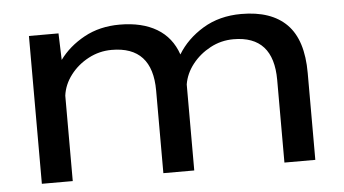

<svg xmlns="http://www.w3.org/2000/svg" viewBox="-42 -580 1159 647"><g transform="rotate(-5 537.5 -256.0)"><path d="M75 0V-500H175L178 -410Q210 -454 262.5 -482.8Q315 -511.5 382.5 -511.5Q458 -511.5 508 -481.8Q558 -452 578 -393.5Q608.5 -444 664.2 -477.8Q720 -511.5 794 -511.5Q895.5 -511.5 947.8 -458.5Q1000 -405.5 1000 -294V0H895.5V-279.5Q895.5 -429 760.5 -429Q718.5 -429 682 -409.5Q645.5 -390 621 -358.8Q596.5 -327.5 590.5 -291V0H486V-279.5Q486 -429 348.5 -429Q306.5 -429 269.8 -409.5Q233 -390 208.8 -358.2Q184.5 -326.5 179.5 -289V0Z"/></g></svg>

Font: Trispace SemiExpanded
Style: Regular
Weight: 400
Width: 6
Designer: Tyler Finck
Foundry: Etcetera Type Company
Version: Version 1.210; ttfautohint (v1.8.3)